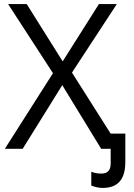

<svg xmlns="http://www.w3.org/2000/svg" viewBox="-20 -734 661 947"><path d="M573.2 0H479L287.1 -314L91.8 0H3.9L241.2 -373L20 -713.9H111.8L289.1 -431.2L467.8 -713.9H556.2L335 -376ZM598.1 -75.2V65.9Q598.1 192.9 486.8 192.9Q459.5 192.9 430.2 181.2V112.8Q450.2 122.1 480 122.1Q525.9 122.1 525.9 73.2V-75.2Z"/></svg>

Font: Open Sans ACDW
Style: acdw
Weight: 400
Foundry: Ascender Corporation
Version: Version 1.10